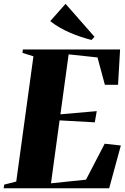

<svg xmlns="http://www.w3.org/2000/svg" viewBox="-42 -1008 670 1028"><path d="M-22.5 0 -19.5 -19.5 45 -36 137 -706.5 78 -725 80.5 -743H601L590 -554H519.5L480 -700.5L325.5 -717L281.5 -396L476 -413L465.5 -353L277 -363.5L231 -26.5L418.5 -46L518.5 -238.5L605 -229L542.5 0ZM448 -794Q420.5 -801 391 -810.8Q361.5 -820.5 332.8 -833Q304 -845.5 277 -861Q250 -876.5 227 -895L309 -987.5L464 -811Z"/></svg>

Font: Merriweather 144pt Black
Style: Italic
Weight: 900
Italic angle: -7.8°
Version: Version 2.101